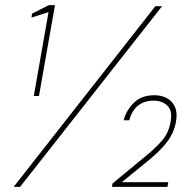

<svg xmlns="http://www.w3.org/2000/svg" viewBox="-20 -724 754 744"><path d="M111 -352 168 -677 102 -656 104 -671 169 -704H193L131 -352ZM33 0 582 -700H608L58 0ZM414 0 416 -13 542 -117Q577 -145 605.5 -176.5Q634 -208 641 -253Q649 -294 629 -314Q609 -334 575 -334Q541 -334 516.5 -316Q492 -298 481 -258H459Q469 -296 498.5 -325.5Q528 -355 578 -355Q606 -355 627 -343.5Q648 -332 658 -309.5Q668 -287 662 -253Q655 -212 630 -177.5Q605 -143 555 -102L452 -18H632L629 0Z"/></svg>

Font: DM Sans 28pt Thin
Style: Italic
Weight: 250
Italic angle: -10°
Version: Version 4.004;gftools[0.9.30]